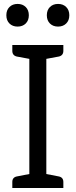

<svg xmlns="http://www.w3.org/2000/svg" viewBox="-20 -939 378 959"><path d="M211.4 -645V-69.8L274.4 -57.6Q296.4 -52.7 296.4 -29.8V0H126.5H41.5V-30.3Q41.5 -52.7 63.5 -57.6L126.5 -69.8V-645L63.5 -656.7Q41.5 -662.1 41.5 -685.1V-714.4H211.4H296.4V-685.1Q296.4 -662.1 274.4 -656.7ZM11.7 -862.8Q11.7 -888.7 27.3 -904.1Q43 -919.4 67.9 -919.4Q92.8 -919.4 108.4 -904.1Q124 -888.7 124 -862.8Q124 -836.9 108.4 -821.5Q92.8 -806.2 67.9 -806.2Q43 -806.2 27.3 -821.5Q11.7 -836.9 11.7 -862.8ZM213.9 -862.8Q213.9 -888.7 229.5 -904.1Q245.1 -919.4 270 -919.4Q294.9 -919.4 310.5 -904.1Q326.2 -888.7 326.2 -862.8Q326.2 -836.9 310.5 -821.5Q294.9 -806.2 270 -806.2Q245.1 -806.2 229.5 -821.5Q213.9 -836.9 213.9 -862.8Z"/></svg>

Font: Lycee Sans
Style: Regular
Weight: 400
Designer: Justin Alvin
Foundry: Alkove Design
Version: Version 1.030